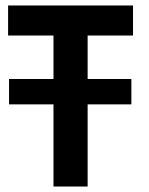

<svg xmlns="http://www.w3.org/2000/svg" viewBox="-20 -680 544 700"><path d="M13 -392H175V-550.5H9.5V-660H465V-550.5H299.5V-392H459V-299.5H299.5V0H175V-299.5H13Z"/></svg>

Font: League Spartan SemiBold
Style: Regular
Weight: 600
Foundry: The League of Moveable Type
Version: Version 2.002